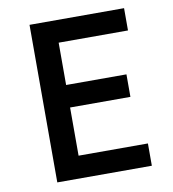

<svg xmlns="http://www.w3.org/2000/svg" viewBox="-79 -770 759 840"><g transform="rotate(-10 300.0 -350.0)"><path d="M108 0H528V-99H220V-313H488V-413H220V-601H528V-700H108Z"/></g></svg>

Font: CommitMono
Style: 600Regular
Weight: 600
Monospace: yes
Designer: Eigil Nikolajsen
Foundry: Eigil Nikolajsen
Version: Version 1.143